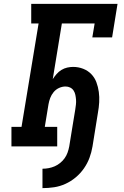

<svg xmlns="http://www.w3.org/2000/svg" viewBox="-20 -755 640 990"><path d="M199 215V115Q215 115 231 112Q247 109 262 102.5Q277 96 290.5 85Q304 74 313.5 60.5Q323 47 328.5 31.5Q334 16 337 0Q345 -48 352.5 -95.5Q360 -143 368 -190Q370 -203 371.5 -216Q373 -229 372 -241.5Q371 -254 368.5 -266Q366 -278 359.5 -288Q353 -298 342 -303.5Q331 -309 318 -309Q301 -309 284.5 -301.5Q268 -294 256.5 -280Q245 -266 239 -250Q233 -234 230 -217L211 -101H275V0H39V-101H91L179 -634H141V-735H586L558 -562H456L468 -634H299L252 -347Q261 -361 272 -373.5Q283 -386 297 -394.5Q311 -403 326.5 -406.5Q342 -410 357 -410Q384 -410 408.5 -400.5Q433 -391 450.5 -373Q468 -355 477 -331Q486 -307 489.5 -281Q493 -255 491.5 -228Q490 -201 485 -174L457 0Q452 30 441.5 58.5Q431 87 413 113Q395 139 370.5 159.5Q346 180 317.5 193Q289 206 259 210.5Q229 215 199 215Z"/></svg>

Font: Iosevka Curly Slab ExObl
Style: Bold
Weight: 700
Width: 7
Italic angle: -9°
Monospace: yes
Designer: Belleve Invis
Foundry: Belleve Invis
Version: Version 11.0.0; ttfautohint (v1.8.3)